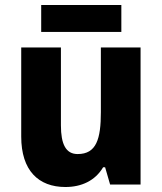

<svg xmlns="http://www.w3.org/2000/svg" viewBox="-20 -739 650 769"><path d="M466 -719H145V-611H466ZM543 -549H384V-290C384 -182 366 -122 291 -122C244 -122 224 -161 224 -237V-549H65V-192C65 -56 134 10 242 10C306 10 361 -15 393 -69H401L421 0H543Z"/></svg>

Font: Noto Sans Sinhala UI SemiCondensed ExtraBold
Style: Regular
Weight: 800
Width: 4
Designer: Jelle Bosma - Monotype Design Team
Foundry: Monotype Imaging Inc.
Version: Version 2.006